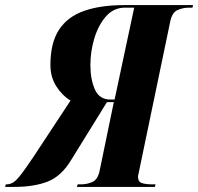

<svg xmlns="http://www.w3.org/2000/svg" viewBox="-67 -734 778 754"><path d="M-47 0 -44 -10H-42Q-27 -10 -14.5 -18Q-2 -26 16.5 -50Q35 -74 67 -122L210 -339Q176 -360 153.5 -396Q131 -432 131 -479Q131 -566 165 -617.5Q199 -669 264 -691.5Q329 -714 420 -714H691L689 -704H677Q650 -704 629 -694Q608 -684 601 -647L481 -71Q479 -59 477 -51.5Q475 -44 475 -40Q475 -20 490.5 -15Q506 -10 531 -10H544L541 0H235L238 -10H250Q276 -10 297 -20Q318 -30 325 -67L380 -333H353L212 -105Q174 -42 120.5 -21Q67 0 -11 0ZM367 -343H383L460 -704H424Q380 -704 350 -670.5Q320 -637 304 -585Q288 -533 288 -478Q288 -423 305.5 -383Q323 -343 367 -343Z"/></svg>

Font: Noto Serif Display ExtraCondensed ExtraBold
Style: Italic
Weight: 800
Width: 2
Italic angle: -12°
Designer: Monotype Design Team
Foundry: Monotype Imaging Inc.
Version: Version 2.009